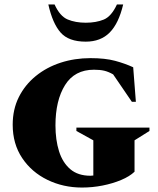

<svg xmlns="http://www.w3.org/2000/svg" viewBox="-20 -832 708 862"><path d="M348 10Q264 10 193 -24.5Q122 -59 79.5 -122.5Q37 -186 37 -272Q37 -341 64.5 -396Q92 -451 140.5 -490.5Q189 -530 252 -550.5Q315 -571 386 -571Q452 -571 496.5 -559Q541 -547 578 -530L590 -375H572L488 -498Q467 -510 448 -514.5Q429 -519 402 -519Q315 -519 272 -450Q229 -381 229 -269Q229 -204 245 -153Q261 -102 295.5 -72.5Q330 -43 386 -43Q392 -43 399 -44V-202L323 -244V-259H651V-244L584 -202V-61Q562 -40 524 -24Q486 -8 440.5 1Q395 10 348 10ZM365 -645Q288 -645 252 -686Q216 -727 197 -812H225Q249 -759 284 -744.5Q319 -730 365 -730Q411 -730 445.5 -744Q480 -758 505 -812H533Q513 -727 472.5 -686Q432 -645 365 -645Z"/></svg>

Font: Spectral SC ExtraBold
Style: Regular
Weight: 800
Designer: Jean-Baptiste Levee
Foundry: Production Type
Version: Version 2.001